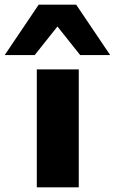

<svg xmlns="http://www.w3.org/2000/svg" viewBox="-64 -799 490 819"><path d="M93 0V-503H272V0ZM-44 -564 101 -779H261L406 -564H278L181 -686L84 -564Z"/></svg>

Font: Nunito Sans 7pt Expanded ExtraBold
Style: Regular
Weight: 800
Width: 7
Designer: Vernon Adams
Foundry: Vernon Adams
Version: Version 3.101;gftools[0.9.27]